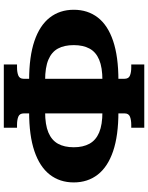

<svg xmlns="http://www.w3.org/2000/svg" viewBox="98 -872 795 1032"><g transform="rotate(-90 496.0 -355.5)"><path d="M403 -84V-625Q403 -648 385.5 -655Q368 -662 341 -662H326V-733H666V-662H650Q624 -662 606.5 -655Q589 -648 589 -626V-85Q589 -62 606.5 -55Q624 -48 650 -48H666V22H326V-48H341Q368 -48 385.5 -55Q403 -62 403 -84ZM411 -597V-511Q342 -511 300.5 -493.5Q259 -476 240 -442Q221 -408 221 -357Q221 -307 240 -272.5Q259 -238 300.5 -220.5Q342 -203 411 -203V-117Q284 -117 200 -145.5Q116 -174 74 -228Q32 -282 32 -357Q32 -432 74 -486Q116 -540 200 -568.5Q284 -597 411 -597ZM581 -117V-203Q650 -203 691.5 -220.5Q733 -238 751.5 -272.5Q770 -307 770 -357Q770 -408 751.5 -442Q733 -476 691.5 -493.5Q650 -511 581 -511V-597Q708 -597 792 -568.5Q876 -540 918 -486Q960 -432 960 -357Q960 -282 918.5 -228Q877 -174 792.5 -145.5Q708 -117 581 -117Z"/></g></svg>

Font: Roboto Serif
Style: Bold
Weight: 700
Designer: Greg Gazdowicz
Foundry: Commercial Type
Version: Version 1.008